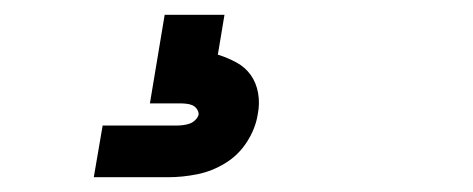

<svg xmlns="http://www.w3.org/2000/svg" viewBox="-20 -20 640 260"><path d="M107 220 119 150H219Q223 150 227.5 149.5Q232 149 236.5 147.5Q241 146 244.5 142.5Q248 139 249 135Q249 131 246.5 127.5Q244 124 240.5 122.5Q237 121 232.5 120.5Q228 120 224 120H183L203 0H284L275 54Q288 58 300 64.5Q312 71 319.5 81.5Q327 92 329.5 106Q332 120 329 135Q326 154 314.5 172Q303 190 285 201Q267 212 247 216Q227 220 207 220Z"/></svg>

Font: Iosevka Slab MdExObl
Style: Regular
Weight: 500
Width: 7
Italic angle: -9°
Monospace: yes
Designer: Belleve Invis
Foundry: Belleve Invis
Version: Version 11.1.1; ttfautohint (v1.8.3)